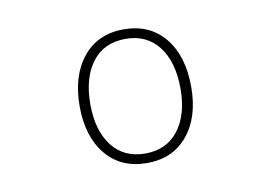

<svg xmlns="http://www.w3.org/2000/svg" viewBox="-49 -799 698 495"><g transform="rotate(-10 300.0 -551.0)"><path d="M300 -376Q232 -376 193 -423.5Q154 -471 154 -550Q154 -630 193 -678Q232 -726 300 -726Q368 -726 407 -678.5Q446 -631 446 -550Q446 -471 407 -423.5Q368 -376 300 -376ZM300 -401Q356 -401 387 -441.5Q418 -482 418 -550Q418 -620 387 -660.5Q356 -701 300 -701Q244 -701 213 -660.5Q182 -620 182 -550Q182 -482 213 -441.5Q244 -401 300 -401Z"/></g></svg>

Font: Geist Mono Thin
Style: Regular
Weight: 100
Monospace: yes
Designer: Basement.studio, Andrés Briganti, Mateo Zaragoza
Foundry: Basement.studio, Vercel, Andrés Briganti, Guido Ferreyra, Mateo Zaragoza
Version: Version 1.500; ttfautohint (v1.8.4.7-5d5b)